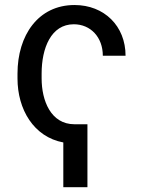

<svg xmlns="http://www.w3.org/2000/svg" viewBox="-20 -573 580 780"><path d="M282.7 -68.2C186.1 -68.2 149.1 -164.8 149.1 -254.3V-274.1C149.1 -377.8 187.5 -474.4 279.8 -474.4C348 -474.4 397.7 -421.9 397.7 -346.6H490.1C490.1 -467.3 403.4 -552.6 282.7 -552.6C134.9 -552.6 51.1 -429 51.1 -274.1V-254.3C51.1 -128.6 116.8 -16.7 237.2 5.7V187.5H335.2V-68.2Z"/></svg>

Font: Margiela Sans
Style: Regular
Weight: 400
Designer: Stefan Endress, Andreas Faust
Version: Version 1.100;FEAKit 1.0